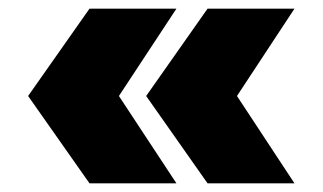

<svg xmlns="http://www.w3.org/2000/svg" viewBox="-20 -520 746 444"><path d="M318 -298 460 -500H661L528 -298ZM460 -96 318 -298H528L661 -96ZM45 -298 187 -500H388L255 -298ZM187 -96 45 -298H255L388 -96Z"/></svg>

Font: Figtree Light Black
Style: Regular
Weight: 900
Version: Version 2.000